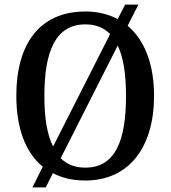

<svg xmlns="http://www.w3.org/2000/svg" viewBox="-20 -775 742 835"><path d="M166 -50 121 40H179L210 -22C250 -1 296 10 351 10C543 10 650 -137 650 -358C650 -494 610 -600 535 -663L582 -755H524L492 -692C452 -713 406 -725 352 -725C149 -725 51 -580 51 -359C51 -221 89 -113 166 -50ZM459 -627 211 -138C184 -191 173 -265 173 -358C173 -555 223 -669 352 -669C397 -669 432 -654 459 -627ZM351 -46C306 -46 271 -60 244 -87L492 -577C517 -524 528 -451 528 -358C528 -162 481 -46 351 -46Z"/></svg>

Font: Noto Serif Hebrew SemiCondensed Medium
Style: Regular
Weight: 500
Width: 4
Designer: Monotype Design Team
Foundry: Monotype Imaging Inc.
Version: Version 2.004